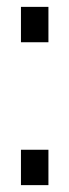

<svg xmlns="http://www.w3.org/2000/svg" viewBox="-20 -539 202 559"><path d="M41 0V-103H121V0ZM41 -416V-519H121V-416Z"/></svg>

Font: Homenaje
Style: Regular
Weight: 400
Version: Version 1.002